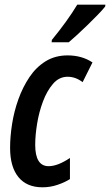

<svg xmlns="http://www.w3.org/2000/svg" viewBox="-20 -788 469 818"><path d="M161 10Q94 10 58.5 -33.5Q23 -77 23 -158Q23 -206 31.5 -260Q40 -314 58.5 -365.5Q77 -417 105.5 -459.5Q134 -502 174.5 -527Q215 -552 268 -552Q329 -552 374 -522L332 -438Q302 -461 268 -461Q232 -461 206 -431Q180 -401 163 -355.5Q146 -310 138 -260.5Q130 -211 130 -171Q130 -80 187 -80Q226 -80 278 -115V-25Q256 -11 225 -0.5Q194 10 161 10ZM201 -618Q233 -657 260.5 -695Q288 -733 309 -768H429L428 -760Q417 -746 396.5 -725Q376 -704 352.5 -681Q329 -658 307.5 -638.5Q286 -619 273 -608H200Z"/></svg>

Font: Noto Sans ExtraCondensed SemiBold
Style: Italic
Weight: 600
Width: 2
Italic angle: -12°
Designer: Monotype Design Team
Foundry: Monotype Imaging Inc.
Version: Version 2.013; ttfautohint (v1.8.4.7-5d5b)